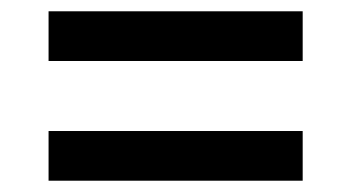

<svg xmlns="http://www.w3.org/2000/svg" viewBox="-20 -465 622 340"><path d="M516 -445V-357H66V-445ZM516 -233V-145H66V-233Z"/></svg>

Font: Exo 2 Semi Bold
Style: Regular
Weight: 600
Designer: Natanael Gama
Version: Version 1.001;PS 001.001;hotconv 1.0.88;makeotf.lib2.5.64775